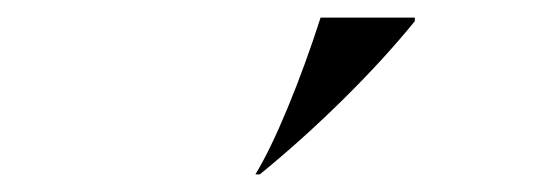

<svg xmlns="http://www.w3.org/2000/svg" viewBox="-20 -767 630 218"><path d="M344 -747H451V-743Q417 -701 370.5 -655Q324 -609 275 -569H270Q287 -597 307 -645.5Q327 -694 344 -747Z"/></svg>

Font: Nyght Serif Medium
Style: Regular
Weight: 500
Designer: Maksym Kobuzan
Version: Version 0.410